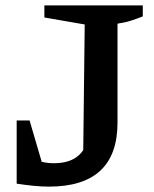

<svg xmlns="http://www.w3.org/2000/svg" viewBox="-20 -684 573 714"><path d="M42 -1 55 -109Q90 -94 121.5 -85.5Q153 -77 178 -77Q211 -77 234 -84.5Q257 -92 273.5 -107Q290 -122 302 -147L289 -78L295 -593L145 -619V-664H511V-623Q491 -615 468 -607.5Q445 -600 417 -596V-228Q417 10 162 10Q135 10 105 7Q75 4 42 -1ZM42 -1V-236H90L159 -1Z"/></svg>

Font: Piazzolla Thin
Style: Bold
Weight: 700
Version: Version 2.005